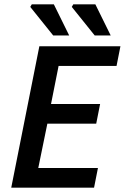

<svg xmlns="http://www.w3.org/2000/svg" viewBox="-20 -868 577 888"><path d="M32 0 162 -654H537L519 -563H251L216 -387H443L425 -296H199L157 -91H433L415 0ZM226 -704 120 -836 127 -848H229L300 -704ZM418 -704 312 -836 319 -848H421L492 -704Z"/></svg>

Font: Source Sans 3 ExtraLight SemiBold
Style: Italic
Weight: 600
Italic angle: -11°
Version: Version 3.052;hotconv 1.1.0;makeotfexe 2.6.0